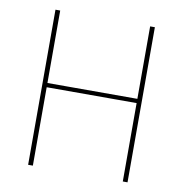

<svg xmlns="http://www.w3.org/2000/svg" viewBox="-74 -709 742 779"><g transform="rotate(10 297.0 -319.5)"><path d="M112 -639V0H92.5V-639ZM502 -639V0H482.5V-639ZM103.5 -323V-340.5H493.5V-323Z"/></g></svg>

Font: Anek Kannada Thin
Style: Regular
Weight: 250
Version: Version 1.003